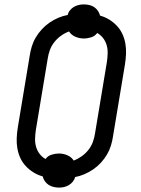

<svg xmlns="http://www.w3.org/2000/svg" viewBox="-20 -804 640 873"><path d="M249 49Q236 49 223.5 46Q211 43 201 36.5Q191 30 184 20Q177 10 174 -2Q152 -8 132.5 -20Q113 -32 97.5 -48.5Q82 -65 72.5 -85.5Q63 -106 59 -129Q55 -152 56 -176Q57 -200 61 -225L115 -550Q118 -571 124.5 -592.5Q131 -614 142.5 -633.5Q154 -653 170 -670.5Q186 -688 205 -701Q224 -714 245 -723Q266 -732 288 -736Q290 -747 298 -757Q306 -767 316.5 -773Q327 -779 338.5 -781.5Q350 -784 361 -784Q374 -784 386.5 -781Q399 -778 408.5 -771.5Q418 -765 425 -755Q432 -745 435 -733Q457 -727 476.5 -715Q496 -703 511.5 -686.5Q527 -670 536.5 -649.5Q546 -629 550 -606Q554 -583 553 -559Q552 -535 548 -510L494 -185Q491 -164 484.5 -142.5Q478 -121 466.5 -101.5Q455 -82 439 -64.5Q423 -47 404 -34Q385 -21 364 -12Q343 -3 322 1Q319 12 311 22Q303 32 292.5 38Q282 44 271 46.5Q260 49 249 49ZM315 -74Q334 -81 351.5 -93.5Q369 -106 382 -122.5Q395 -139 402 -158Q409 -177 412 -197L466 -522Q469 -542 469.5 -561.5Q470 -581 465 -598.5Q460 -616 449 -630.5Q438 -645 422 -654Q412 -640 395 -634.5Q378 -629 361 -629Q341 -629 322.5 -637Q304 -645 294 -661Q275 -654 257.5 -641.5Q240 -629 227 -612.5Q214 -596 207 -577Q200 -558 197 -538L143 -213Q140 -193 139.5 -173.5Q139 -154 144 -136.5Q149 -119 160 -104.5Q171 -90 187 -81Q197 -95 214 -100.5Q231 -106 248 -106Q268 -106 286.5 -98Q305 -90 315 -74Z"/></svg>

Font: Iosevka Aile
Style: Italic
Weight: 400
Italic angle: -9°
Designer: Belleve Invis
Foundry: Belleve Invis
Version: Version 28.0.1; ttfautohint (v1.8.4)